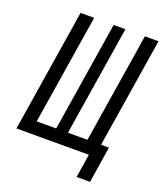

<svg xmlns="http://www.w3.org/2000/svg" viewBox="-156 -832 913 1074"><g transform="rotate(20 300.0 -295.0)"><path d="M429 140 451 0H20L136 -730H217L113 -76H229L333 -730H403L299 -76H415L519 -730H600L496 -76H543L509 140Z"/></g></svg>

Font: NKDuy Mono
Style: Italic
Weight: 400
Italic angle: -9°
Monospace: yes
Designer: NKDuy
Foundry: NKDuy
Version: Version 2.251; ttfautohint (v1.8.4.7-5d5b)